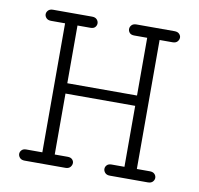

<svg xmlns="http://www.w3.org/2000/svg" viewBox="-68 -643 741 715"><g transform="rotate(10 302.5 -286.0)"><path d="M69.8 0Q57.6 0 51.5 -6.8Q45.4 -13.7 45.4 -21.5Q45.4 -29.3 51.3 -35.6Q57.1 -42 68.8 -42H129.4V-529.8H76.7Q64.5 -529.8 58.3 -536.4Q52.2 -543 52.2 -550.8Q52.2 -558.6 58.3 -565.2Q64.5 -571.8 76.7 -571.8H224.1Q236.3 -571.8 242.4 -565.2Q248.5 -558.6 248.5 -550.3Q248.5 -542.5 242.9 -536.1Q237.3 -529.8 225.1 -529.8H176.3V-311.5H439.9V-529.8H391.1Q378.9 -529.8 373.3 -536.1Q367.7 -542.5 367.7 -550.3Q367.7 -558.6 373.8 -565.2Q379.9 -571.8 392.1 -571.8H535.6Q547.9 -571.8 554 -565.4Q560.1 -559.1 560.1 -551.8Q560.1 -543.5 554 -536.6Q547.9 -529.8 535.6 -529.8H486.8V-42H535.6Q547.9 -42 554 -35.6Q560.1 -29.3 560.1 -21Q560.1 -13.2 554 -6.6Q547.9 0 535.6 0H392.1Q379.9 0 373.8 -6.8Q367.7 -13.7 367.7 -21.5Q367.7 -29.3 373.5 -35.6Q379.4 -42 391.1 -42H439.9V-272.5H176.3V-42H225.1Q236.8 -42 242.7 -35.9Q248.5 -29.8 248.5 -22.5Q248.5 -14.2 242.4 -7.1Q236.3 0 224.1 0Z"/></g></svg>

Font: Cutive Mono
Style: Regular
Weight: 400
Designer: Vernon Adams
Foundry: Vernon Adams
Version: Version 1.110; ttfautohint (v1.8.4.7-5d5b)